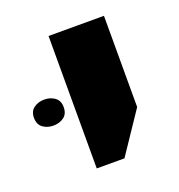

<svg xmlns="http://www.w3.org/2000/svg" viewBox="-126 -676 498 534"><g transform="rotate(-20 123.5 -409.0)"><path d="M73 -213V-605H237V-335L155 -213ZM-43 -405Q-43 -424 -30 -433.5Q-17 -443 1 -443Q19 -443 32 -433.5Q45 -424 45 -405Q45 -385 32 -375.5Q19 -366 1 -366Q-17 -366 -30 -375.5Q-43 -385 -43 -405Z"/></g></svg>

Font: Noto Sans Hebrew SemiCondensed ExtraBold
Style: Regular
Weight: 800
Width: 4
Designer: Monotype Design Team
Foundry: Monotype Imaging Inc.
Version: Version 2.004; ttfautohint (v1.8.4.7-5d5b)